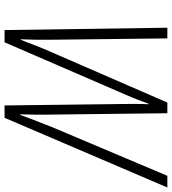

<svg xmlns="http://www.w3.org/2000/svg" viewBox="24 -778 754 842"><g transform="rotate(90 401.0 -357.0)"><path d="M111.8 0 101.6 -713.9H148.4L154.3 -199.7Q154.8 -163.1 154.1 -130.9Q153.3 -98.6 152.3 -71.3H154.8Q167 -103.5 180.2 -137.2Q193.4 -170.9 208.5 -205.1L429.7 -713.9H476.6L482.4 -213.9Q483.4 -175.3 482.9 -138.7Q482.4 -102.1 481.4 -68.4H483.9Q492.2 -90.8 500.5 -113.5Q508.8 -136.2 518.6 -160.4Q528.3 -184.6 539.1 -212.4L751 -713.9H802.2L496.6 0H442.4L436 -527.8Q436 -545.4 435.8 -562.7Q435.5 -580.1 436 -597.2Q436.5 -614.3 437 -631.3H434.6Q426.3 -607.4 417.7 -585Q409.2 -562.5 398.4 -538.1L165.5 0Z"/></g></svg>

Font: Open Sans SemiCondensed Light
Style: Italic
Weight: 300
Width: 4
Italic angle: -12°
Designer: Monotype Design Team
Foundry: Monotype Imaging Inc.
Version: Version 3.000